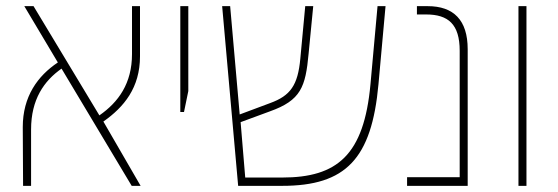

<svg xmlns="http://www.w3.org/2000/svg" viewBox="-20 -604 1815 624"><path d="M55 0H81V-183C81 -281 123 -341 180 -381L408 0H437L316 -209C383 -256 435 -319 435 -421V-584H409V-428C409 -333 365 -272 303 -229L89 -584H59L168 -401C102 -357 54 -290 54 -191Z M566 -240H578L592 -308V-584H566Z M754 0H897C1104 0 1188 -88 1210 -330L1233 -584H1207L1184 -330C1163 -100 1076 -27 897 -27H777L762 -207L857 -242C958 -278 973 -321 983 -430L998 -584H972L956 -413C948 -327 924 -293 858 -269L759 -232L728 -584H702Z M1303 0H1500V-444C1500 -539 1454 -584 1370 -584H1335V-557H1365C1437 -557 1474 -525 1474 -439V-28H1303Z M1665 0H1691V-584H1665Z"/></svg>

Font: Noto Sans Hebrew SemiCondensed Thin
Style: Regular
Weight: 100
Width: 4
Designer: Monotype Design Team
Foundry: Monotype Imaging Inc.
Version: Version 2.004